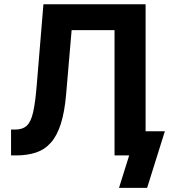

<svg xmlns="http://www.w3.org/2000/svg" viewBox="-20 -748 813 924"><path d="M33.2 0V-124.5H52.7Q88.9 -124.5 108.9 -143.1Q128.9 -161.6 139.4 -207.8Q149.9 -253.9 156.7 -337.4L189 -727.5H680.7V0H531.2V-603H324.7L298.3 -294.9Q291 -209.5 272.9 -152.6Q254.9 -95.7 225.3 -62Q195.8 -28.3 153.8 -14.2Q111.8 0 56.2 0ZM552.7 156.2 601.6 0H562V-116.2H773.4L688 156.2Z"/></svg>

Font: Inter 18pt
Style: Bold
Weight: 700
Designer: Rasmus Andersson
Foundry: rsms
Version: Version 4.001;git-66647c0bb